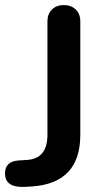

<svg xmlns="http://www.w3.org/2000/svg" viewBox="-34 -730 412 756"><path d="M-14.2 -46.9Q-14.2 -94.2 38.1 -98.1L69.8 -100.1Q152.8 -104 152.8 -199.2V-646Q152.8 -674.8 170.4 -692.4Q188 -710 217.3 -710Q246.6 -710 264.4 -692.4Q282.2 -674.8 282.2 -646V-199.2Q282.2 -10.3 95.2 3.9L63 5.9Q-14.2 9.3 -14.2 -46.9Z"/></svg>

Font: Nunito-Bold
Style: Bold
Weight: 700
Designer: Vernon Adams
Foundry: newtypography
Version: Version 3.000